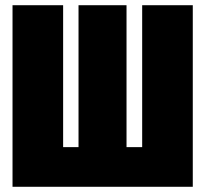

<svg xmlns="http://www.w3.org/2000/svg" viewBox="-20 -716 787 736"><path d="M719 -696V0H28V-696H222V-152H281V-696H465V-152H525V-696Z"/></svg>

Font: Fira Sans Extra Condensed Black
Style: Regular
Weight: 900
Width: 1
Designer: Carrois Corporate & Edenspiekermann AG
Foundry: Carrois Corporate GbR & Edenspiekermann AG
Version: Version 4.203